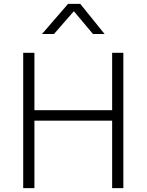

<svg xmlns="http://www.w3.org/2000/svg" viewBox="-20 -973 758 993"><path d="M100 0V-700H158V-403H560V-700H618V0H560V-349H158V0ZM197 -797 332 -953H395L521 -797H461L362 -915L259 -797Z"/></svg>

Font: Geologica Cursive Thin
Style: Regular
Weight: 250
Designer: Sindre Bremnes, Frode Helland
Foundry: Monokrom Skriftforlag AS
Version: Version 1.010;gftools[0.9.28]